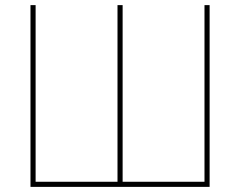

<svg xmlns="http://www.w3.org/2000/svg" viewBox="-20 -730 938 750"><path d="M99.1 0V-710H119.1V-20H439V-710H459V-20H778.8V-710H798.8V0Z"/></svg>

Font: Rawline Thin
Style: Regular
Weight: 250
Designer: Matt McInerney, Pablo Impallari, Rodrigo Fuenzalida
Foundry: Matt McInerney, Pablo Impallari, Rodrigo Fuenzalida
Version: Version 4.020;PS 004.020;hotconv 1.0.88;makeotf.lib2.5.64775